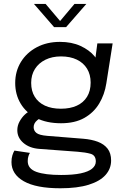

<svg xmlns="http://www.w3.org/2000/svg" viewBox="-20 -758 649 1004"><path d="M415.5 -32.5Q458.5 -29 491.2 -16.8Q524 -4.5 542.5 19.2Q561 43 561 81.5Q561 124 532 156.8Q503 189.5 444 208Q385 226.5 295.5 226.5Q169 226.5 104.5 189.8Q40 153 40 89.5Q40 69.5 44.8 54.2Q49.5 39 55.5 29.5L136.5 41.5Q132.5 47 128.8 58.2Q125 69.5 125 84.5Q125 124.5 170.5 140.8Q216 157 299.5 157Q362 157 402 148.5Q442 140 461.5 124Q481 108 481 86.5Q481 54 453.8 46.2Q426.5 38.5 386.5 35.5L184.5 20.5Q134 16.5 102.2 -10.8Q70.5 -38 70.5 -77Q70.5 -101 82.2 -122.5Q94 -144 109.8 -158.8Q125.5 -173.5 138 -176.5L205 -146Q192.5 -144 174.2 -128.8Q156 -113.5 156 -93Q156 -74.5 170.5 -62.8Q185 -51 228 -47.5ZM489 -531H569L536 -322Q527 -263.5 498.5 -216.2Q470 -169 420.8 -141.2Q371.5 -113.5 299 -113.5Q223.5 -113.5 170 -141Q116.5 -168.5 88 -216.2Q59.5 -264 59.5 -324Q59.5 -385 89.2 -433.8Q119 -482.5 172 -510.8Q225 -539 293.5 -539Q355 -539 401 -517.8Q447 -496.5 473.8 -464.5Q500.5 -432.5 503.5 -400L471.5 -398ZM298.5 -189.5Q347 -189.5 381.8 -205.5Q416.5 -221.5 435.2 -252Q454 -282.5 454 -326Q454 -368 435.2 -398.8Q416.5 -429.5 381.8 -446.2Q347 -463 299 -463Q253 -463 217.8 -445.8Q182.5 -428.5 162.8 -397.5Q143 -366.5 143 -324.5Q143 -282 161.8 -251.8Q180.5 -221.5 215.2 -205.5Q250 -189.5 298.5 -189.5ZM157.5 -737.5H218.5L307 -633H281.5L369.5 -737.5H431.5L325.5 -616H263Z"/></svg>

Font: Epilogue
Style: Regular
Weight: 400
Designer: Tyler Finck
Foundry: Etcetera Type Co
Version: Version 2.112